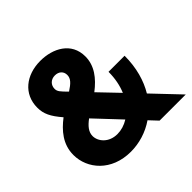

<svg xmlns="http://www.w3.org/2000/svg" viewBox="-179 -899 1090 1090"><g transform="rotate(-45 366.0 -354.5)"><path d="M732 0 580 -160C618 -223 642 -304 642 -401H513C513 -347 503 -299 486 -259L374 -376C438 -425 482 -482 482 -556C482 -668 384 -719 283 -719C169 -719 83 -652 83 -543C83 -493 101 -456 150 -399C90 -353 38 -294 38 -208C38 -97 127 10 282 10C349 10 417 -10 475 -50L522 0ZM283 -602C314 -602 335 -583 335 -554C335 -525 315 -506 275 -480C239 -516 228 -528 228 -549C228 -579 250 -602 283 -602ZM299 -115C230 -115 191 -164 191 -207C191 -240 213 -266 248 -292L389 -142C360 -124 329 -115 299 -115Z"/></g></svg>

Font: FIGSv2-sans-serif ExtraBold
Style: Regular
Weight: 800
Designer: Matt McInerney, Pablo Impallari, Rodrigo Fuenzalida,Mirko Velimirovic
Foundry: Matt McInerney, Pablo Impallari, Rodrigo Fuenzalida
Version: Version 4.021;hotconv 1.0.109;makeotfexe 2.5.65596